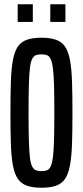

<svg xmlns="http://www.w3.org/2000/svg" viewBox="-20 -873 390 901"><path d="M174 8Q134 8 106.5 -1.5Q79 -11 63.5 -34Q48 -57 40.5 -97.5Q33 -138 31 -198.5Q29 -259 29 -344Q29 -429 31 -489.5Q33 -550 40.5 -590.5Q48 -631 63.5 -654Q79 -677 106.5 -686.5Q134 -696 174 -696Q215 -696 242.5 -686.5Q270 -677 285.5 -654Q301 -631 308.5 -590.5Q316 -550 318 -489.5Q320 -429 320 -344Q320 -259 318 -198.5Q316 -138 308.5 -97.5Q301 -57 285.5 -34Q270 -11 243 -1.5Q216 8 174 8ZM174 -70Q189 -70 199.5 -73.5Q210 -77 217 -90.5Q224 -104 228 -133Q232 -162 233.5 -213.5Q235 -265 235 -344Q235 -423 233.5 -474.5Q232 -526 228 -555Q224 -584 217 -597.5Q210 -611 199.5 -614.5Q189 -618 174 -618Q160 -618 149.5 -614.5Q139 -611 131.5 -597.5Q124 -584 120.5 -555Q117 -526 115.5 -474.5Q114 -423 114 -344Q114 -265 115.5 -213.5Q117 -162 120.5 -133Q124 -104 131.5 -90.5Q139 -77 149.5 -73.5Q160 -70 174 -70ZM63 -770V-853H134V-770ZM216 -770V-853H287V-770Z"/></svg>

Font: Saira UltraCondensed SemiBold
Style: Regular
Weight: 600
Width: 1
Designer: Hector Gatti with collaboration of the Omnibus-Type team
Foundry: Omnibus-Type
Version: Version 1.101